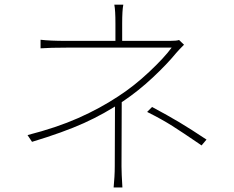

<svg xmlns="http://www.w3.org/2000/svg" viewBox="-20 -787 1017 834"><path d="M510.7 -685.5V-600.6H481.4V-685.5Q481.4 -742.2 476.6 -766.6H515.6Q510.7 -742.2 510.7 -685.5ZM745.1 -556.6Q705.1 -507.8 643.6 -450.2Q582 -392.6 515.6 -347.7Q434.6 -293 344.7 -252.4Q254.9 -211.9 119.1 -170.9L99.6 -200.2Q225.6 -232.4 320.3 -274.4Q415 -316.4 493.2 -368.2Q562.5 -413.1 627.9 -474.6Q693.4 -536.1 725.6 -580.1H267.6Q199.2 -580.1 156.2 -577.1V-614.3Q198.2 -609.4 267.6 -609.4H715.8Q748 -609.4 757.8 -613.3L779.3 -592.8Q755.9 -569.3 745.1 -556.6ZM507.8 -64.5Q507.8 -33.2 511.7 27.3H473.6Q475.6 4.9 477.1 -18.6Q478.5 -42 478.5 -64.5L479.5 -339.8L508.8 -354.5ZM845.7 -162.1Q774.4 -210.9 729 -239.7Q683.6 -268.6 619.1 -300.8L640.6 -322.3Q710 -285.2 759.8 -255.4Q809.6 -225.6 877 -180.7L855.5 -155.3Z"/></svg>

Font: Min Sans VF VF
Style: Regular
Weight: 400
Designer: Jinseong-Kim, NotoSansCJK, Nunito
Foundry: Jinseong-Kim
Version: Version 1.420;Glyphs 3.1.2 (3151)